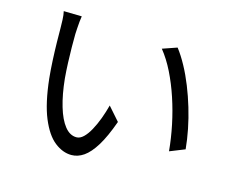

<svg xmlns="http://www.w3.org/2000/svg" viewBox="-99 -842 1198 993"><g transform="rotate(15 500.0 -345.5)"><path d="M223.3 -697.8Q221.1 -685.9 219.3 -668.2Q217.5 -650.4 216.5 -632.2Q215.4 -614 214.8 -600.8Q214.2 -569.6 214.7 -530.2Q215.2 -490.8 216.8 -448.3Q218.4 -405.7 222 -364.4Q230.4 -281.1 249 -218.4Q267.5 -155.7 295.1 -121.1Q322.6 -86.5 358.3 -86.5Q377.2 -86.5 395.2 -103.7Q413.3 -121 429.4 -150.5Q445.6 -179.9 459.2 -216.3Q472.7 -252.7 482.4 -289.9L545.2 -218.5Q515.1 -134.2 484.5 -84.4Q453.8 -34.7 422.3 -12.9Q390.8 8.9 356.6 8.9Q309.8 8.9 266 -25.5Q222.2 -59.9 190 -137.5Q157.9 -215.1 143.9 -344.4Q139.5 -388.1 137 -438.8Q134.5 -489.5 133.7 -535.8Q132.9 -582.1 132.9 -610.7Q132.9 -628.2 131.8 -655.3Q130.7 -682.3 126.3 -699.8ZM744 -670.2Q770.6 -635.6 795.1 -590.4Q819.7 -545.2 840.3 -493.5Q861 -441.9 877.4 -387.1Q893.8 -332.4 904.6 -278Q915.4 -223.5 920.2 -172.6L839.7 -140.4Q833.5 -208.4 818.9 -278.7Q804.3 -348.9 782.1 -415.7Q760 -482.4 731 -541Q701.9 -599.7 666.5 -643.4Z"/></g></svg>

Font: Noto Sans JP
Style: Regular
Weight: 100
Designer: Ryoko NISHIZUKA 西塚涼子 (kana, bopomofo & ideographs); Paul D. Hunt (Latin, Greek & Cyrillic); Sandoll Communications 산돌커뮤니
Foundry: Adobe
Version: Version 2.004;hotconv 1.0.118;makeotfexe 2.5.65603